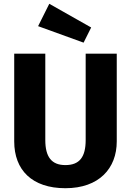

<svg xmlns="http://www.w3.org/2000/svg" viewBox="-20 -976 691 1013"><path d="M181 -838 421 -751 461 -831 240 -956ZM596 -693H432V-237C432 -148 400 -105 325 -105C252 -105 219 -148 219 -237V-693H55V-230C55 -79 149 17 325 17C503 17 596 -88 596 -230Z"/></svg>

Font: Fira Sans
Style: Bold
Weight: 700
Designer: Carrois Corporate & Edenspiekermann AG
Foundry: Carrois Corporate GbR & Edenspiekermann AG
Version: Version 4.203